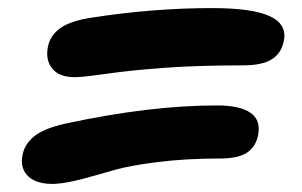

<svg xmlns="http://www.w3.org/2000/svg" viewBox="-20 -555 740 470"><path d="M168 -366.2Q127 -364.7 108.9 -386Q90.8 -407.2 97.2 -439.9Q102.5 -468.3 127.9 -486.3Q153.3 -504.4 207 -512.2Q356 -535.2 499 -535.2Q597.7 -535.2 640.4 -515.4Q683.1 -495.6 674.8 -455.1Q669.4 -425.8 646.2 -410.4Q623 -395 574.2 -395Q463.4 -395 381.3 -388.9Q299.3 -382.8 245.4 -375Q191.4 -367.2 168 -366.2ZM116.2 -105Q71.3 -103 49.8 -122.8Q28.3 -142.6 35.2 -175.8Q40 -201.7 63.2 -220.9Q86.4 -240.2 138.2 -252Q345.2 -296.9 511.2 -296.9Q567.4 -296.9 593.3 -278.8Q619.1 -260.7 611.8 -224.1Q606.4 -196.3 585 -181.6Q563.5 -167 518.1 -167Q434.6 -167 365.2 -158.2Q295.9 -149.4 259.3 -138.7Q222.7 -127.9 183.3 -117.4Q144 -106.9 116.2 -105Z"/></svg>

Font: Shantell Sans Bouncy
Style: Bold Italic
Weight: 700
Italic angle: -11.31°
Designer: Stephen Nixon, Anya Danilova, Shantell Martin
Foundry: Arrow Type
Version: Version 1.006;[9816181b4]